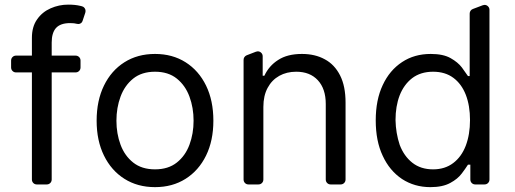

<svg xmlns="http://www.w3.org/2000/svg" viewBox="-20 -781 2181 813"><path d="M115.1 -21V-474.4H47.6Q39.1 -474.4 33 -480.5Q27 -486.5 27 -495.4V-524.5Q27 -533.4 33 -539.4Q39.1 -545.5 47.6 -545.5H115.1V-620.7Q115.1 -668 137.1 -698.9Q158.7 -730.1 194.2 -745.7Q229.8 -761.4 268.5 -761.4Q298.3 -761.4 318.9 -756.4L327.4 -754.3Q334.2 -752.5 338.2 -747Q342.3 -741.5 342.3 -734.4Q342.3 -730.8 341.3 -727.6L329.5 -692.1Q327.8 -686.4 322.8 -682.9Q317.8 -679.3 311.8 -679.3Q310 -679.3 306.5 -680H306.1Q295.1 -683.2 277 -683.2Q235.8 -683.2 217 -662.3Q198.9 -641.7 198.9 -600.9V-545.5H300.1Q308.9 -545.5 315 -539.4Q321 -533.4 321 -524.5V-495.4Q321 -486.5 315 -480.5Q308.9 -474.4 300.1 -474.4H198.9V-21Q198.9 -12.1 192.8 -6Q186.8 0 177.9 0H135.7Q127.1 0 121.1 -6Q115.1 -12.1 115.1 -21Z M389.2 -269.9Q389.2 -355.1 420.3 -418.7Q451.3 -482.2 506.9 -517.4Q562.5 -552.6 636.4 -552.6Q710.2 -552.6 765.8 -517.4Q821.4 -482.2 852.5 -418.7Q883.5 -355.1 883.5 -269.9Q883.5 -185.4 852.5 -122.2Q821.4 -58.9 765.8 -23.8Q710.2 11.4 636.4 11.4Q562.5 11.4 506.9 -23.8Q451.3 -58.9 420.3 -122.2Q389.2 -185.4 389.2 -269.9ZM799.7 -269.9Q799.7 -324.6 782.3 -371.8Q764.9 -419 728.7 -448.2Q692.5 -477.3 636.4 -477.3Q580.3 -477.3 544 -448.2Q507.8 -419 490.4 -371.8Q473 -324.6 473 -269.9Q473 -215.2 490.4 -168.3Q507.8 -121.4 544 -92.7Q580.3 -63.9 636.4 -63.9Q692.5 -63.9 728.7 -92.7Q764.9 -121.4 782.3 -168.3Q799.7 -215.2 799.7 -269.9Z M1011.4 -21V-527.3Q1011.4 -534.1 1014.9 -539.2Q1018.5 -544.4 1024.5 -546.9L1063.9 -562.1Q1068.9 -563.6 1071.4 -563.6Q1079.9 -563.6 1086.1 -557.5Q1092.3 -551.5 1092.3 -542.6V-460.2H1099.4Q1119 -502.5 1157.7 -527Q1196.7 -552.6 1258.5 -552.6Q1314.3 -552.6 1355.5 -529.8Q1396.7 -507.8 1420.1 -461.6Q1443.2 -416.2 1443.2 -346.6V-21Q1443.2 -12.1 1437.1 -6Q1431.1 0 1422.2 0H1380Q1371.4 0 1365.4 -6Q1359.4 -12.1 1359.4 -21V-340.9Q1359.4 -404.8 1326 -441.1Q1292.6 -477.3 1234.4 -477.3Q1193.9 -477.3 1162.6 -459.9Q1131 -442.1 1113.3 -409.1Q1095.2 -375.7 1095.2 -328.1V-21Q1095.2 -12.1 1089.1 -6Q1083.1 0 1074.2 0H1032Q1023.4 0 1017.4 -6Q1011.4 -12.1 1011.4 -21Z M1682.2 -23.1Q1629.3 -58.6 1600.5 -121.4Q1571 -183.6 1571 -271.3Q1571 -358 1600.5 -420.5Q1629.6 -483.3 1682.5 -518.1Q1734.4 -552.6 1804 -552.6Q1856.9 -552.6 1888.1 -534.8Q1919 -517.4 1935.7 -495.4Q1951.7 -473.7 1961.6 -458.8H1968.8V-723.7Q1968.8 -730.1 1972.5 -735.4Q1976.2 -740.8 1982.2 -742.9L2024.5 -758.9Q2029.5 -760.3 2031.6 -760.3Q2040.1 -760.3 2046.3 -754.3Q2052.6 -748.2 2052.6 -739.3V-21Q2052.6 -12.1 2046.5 -6Q2040.5 0 2031.6 0H1992.2Q1983.7 0 1977.6 -6Q1971.6 -12.1 1971.6 -21V-83.8H1961.6Q1950.3 -66.1 1935.4 -46.5Q1918.3 -23.4 1886.7 -6.4Q1854.4 11.4 1802.6 11.4Q1735.1 11.4 1682.2 -23.1ZM1672.6 -167.3Q1690.7 -119.7 1725.9 -92Q1761.4 -63.9 1813.9 -63.9Q1864 -63.9 1899.1 -90.6Q1933.9 -116.8 1952.1 -163.7Q1970.2 -211.3 1970.2 -272.7Q1970.2 -333.5 1952.4 -379.6Q1934.3 -425.8 1899.9 -451.3Q1865.1 -477.3 1813.9 -477.3Q1761 -477.3 1725.1 -449.9Q1690 -422.6 1672.2 -376.8Q1654.8 -331 1654.8 -272.7Q1655.9 -217.3 1672.6 -167.3Z"/></svg>

Font: DeltaSans
Style: Regular
Weight: 400
Designer: Rasmus Andersson
Foundry: rsms
Version: Version 3.012